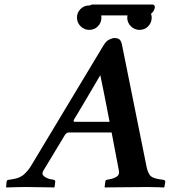

<svg xmlns="http://www.w3.org/2000/svg" viewBox="-20 -826 758 848"><path d="M320 -748Q320 -771 336 -786.5Q352 -802 374 -802Q375 -802 375.5 -802Q376 -802 377 -802Q383 -806 388 -806H652Q664 -806 664 -794Q664 -792 663 -790Q661 -777 647 -765Q650 -757 650 -748Q650 -726 634.5 -710Q619 -694 596 -694Q574 -694 558 -710Q542 -726 542 -748Q542 -753 543 -758H427Q428 -753 428 -748Q428 -726 412.5 -710Q397 -694 374 -694Q352 -694 336 -710Q320 -726 320 -748ZM627 -91Q631 -70 640.5 -54.5Q650 -39 686 -34L700 -32Q703 -32 706.5 -30Q710 -28 710 -23L706 0L704 2Q704 2 680.5 1Q657 0 628 0Q615 0 585 0.5Q555 1 522.5 1Q490 1 467 1.5Q444 2 444 2L442 0L445 -23Q446 -31 452 -32L463 -34Q481 -37 495 -45.5Q509 -54 505 -73L473 -241H284Q273 -241 265 -227L172 -73Q162 -57 175 -47Q188 -37 206 -34L217 -32Q224 -31 224 -23L221 0L219 2Q219 2 205 1.5Q191 1 170.5 1Q150 1 129.5 0.5Q109 0 95 0Q76 0 56 0.5Q36 1 22.5 1.5Q9 2 9 2L7 0L9 -23Q9 -28 12.5 -30Q16 -32 19 -32L33 -34Q69 -39 88 -57.5Q107 -76 118 -95L438 -627Q449 -645 463 -651.5Q477 -658 485 -658Q502 -658 509 -650.5Q516 -643 519 -627ZM310 -288H464Q456 -330 450 -360Q444 -390 438 -421Q432 -452 423 -494Q409 -470 389.5 -437Q370 -404 351.5 -372.5Q333 -341 320.5 -320.5Q308 -300 308 -300Q301 -288 310 -288Z"/></svg>

Font: Libertinus Serif Semibold Italic
Style: Regular
Weight: 600
Italic angle: -11.5°
Designer: Philipp H. Poll, Khaled Hosny
Foundry: Caleb Maclennan
Version: Version 7.051;RELEASE